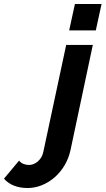

<svg xmlns="http://www.w3.org/2000/svg" viewBox="-221 -750 531 966"><path d="M-83 196Q-119 196 -149.5 184.5Q-180 173 -201 149L-125 58Q-117 69 -103.5 74.5Q-90 80 -75 80Q-51 80 -30 61.5Q-9 43 -3 14L112 -524H246L134 4Q125 46 104 81.5Q83 117 53.5 142.5Q24 168 -11 182Q-46 196 -83 196ZM156 -730H290L261 -597H127Z"/></svg>

Font: PTCRaleway
Style: Bold Italic
Weight: 700
Italic angle: -12°
Designer: Matt McInerney, Pablo Impallari, Rodrigo Fuenzalida
Foundry: Matt McInerney, Pablo Impallari, Rodrigo Fuenzalida
Version: Version 3.000g; ttfautohint (v1.5) -l 8 -r 28 -G 28 -x 14 -D